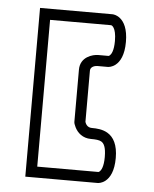

<svg xmlns="http://www.w3.org/2000/svg" viewBox="-47 -588 543 679"><g transform="rotate(5 224.5 -248.5)"><path d="M107 -508.5H323.5C325.4 -508.1 329.3 -506.8 333.5 -499.6C337.7 -492.5 342 -478.9 342 -454C342 -418.6 333.2 -406.2 328.7 -402.2C326.3 -400 324.8 -399.6 324.3 -399.5H287.5C268.2 -399.5 224 -387.8 224 -342V-157C224 -152.5 225.6 -146.9 230.2 -137.6C239.4 -119 258.1 -101.5 287.5 -101.5C304.2 -101.5 316.8 -100.5 324.8 -95.8C333.9 -90.4 342 -78 342 -42C342 -6.6 333.2 5.8 328.7 9.8C326.3 12 324.7 12.4 324.3 12.5H107ZM287.5 -140.5C270.5 -140.5 265 -153.8 263 -159.9V-342C263 -356 279.3 -360.5 287.5 -360.5H324.5C328.1 -360.5 339.6 -361.5 351.8 -371C367.2 -383.2 381 -407.5 381 -454C381 -500.5 367.2 -524.8 351.8 -537C339.6 -546.5 328.1 -547.5 324.5 -547.5H68V51.5H324.5C328.1 51.5 339.6 50.5 351.8 41C367.2 28.8 381 4.5 381 -42C381 -88.8 366 -115.5 343.2 -128.8C325.4 -139.1 305.1 -140.5 287.5 -140.5ZM262.5 -161.4C262.6 -161.4 262.5 -161.4 262.5 -161.4Z"/></g></svg>

Font: Platiipus Bold
Style: Bold
Weight: 400
Version: Version 001.000